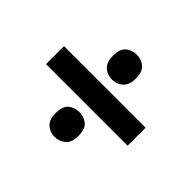

<svg xmlns="http://www.w3.org/2000/svg" viewBox="-117 -747 807 807"><g transform="rotate(45 286.0 -343.5)"><path d="M43 -290V-397H528V-290ZM284.5 -99Q257 -99 237 -116.6Q217 -134.1 217 -172.8Q217 -214 237 -230.5Q257.1 -247 285 -247Q312 -247 332.5 -230.5Q353 -214 353 -172.8Q353 -134.1 332.5 -116.6Q312 -99 284.5 -99ZM284.5 -440Q257 -440 237 -457.6Q217 -475.1 217 -513.8Q217 -555 237 -571.5Q257.1 -588 285 -588Q312 -588 332.5 -571.5Q353 -555 353 -513.8Q353 -475.1 332.5 -457.6Q312 -440 284.5 -440Z"/></g></svg>

Font: Noto Sans Kannada
Style: Regular
Weight: 400
Designer: Jelle Bosma - Monotype Design Team
Foundry: Monotype Imaging Inc.
Version: Version 2.003